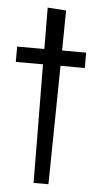

<svg xmlns="http://www.w3.org/2000/svg" viewBox="-61 -742 383 773"><g transform="rotate(5 130.5 -356.0)"><path d="M174.8 -705.1 172.9 -543H270V-481H171.9L165 -2H105L101.1 -481H-8.8V-543H101.1L100.1 -710Z"/></g></svg>

Font: Englebert
Style: Regular
Weight: 400
Designer: Astigmatic (AOETI)
Foundry: Astigmatic (AOETI)
Version: Version 1.000